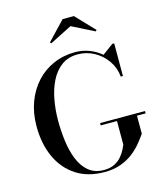

<svg xmlns="http://www.w3.org/2000/svg" viewBox="-140 -1083 1024 1197"><g transform="rotate(-15 372.0 -484.5)"><path d="M414.5 -924 271.5 -851.5 264.5 -859 378.5 -979H451.5L565.5 -859L558.5 -851.5ZM436.5 -292.5H726.5V-277.5H670.5V-161Q653.5 -136.5 629.8 -107.2Q606 -78 572.2 -51.2Q538.5 -24.5 492.5 -7.2Q446.5 10 385.5 10Q278.5 10 203.2 -39Q128 -88 88.2 -174.8Q48.5 -261.5 48.5 -375Q48.5 -460 74.8 -530.5Q101 -601 148.2 -652.5Q195.5 -704 259.8 -732Q324 -760 400.5 -760Q447.5 -760 490.5 -743.5Q533.5 -727 567.5 -698L638 -750H650V-539H636Q631 -596 599 -642.2Q567 -688.5 518 -715.5Q469 -742.5 411.5 -742.5Q350 -742.5 307.2 -711Q264.5 -679.5 238 -626.8Q211.5 -574 199.5 -508.5Q187.5 -443 187.5 -375Q187.5 -307 196.2 -240.8Q205 -174.5 226.8 -121Q248.5 -67.5 287.2 -35.5Q326 -3.5 385.5 -3.5Q426 -3.5 453.8 -17.8Q481.5 -32 499.2 -53Q517 -74 527 -94Q537 -114 541.5 -125V-277.5H436.5Z"/></g></svg>

Font: Bodoni* 16 Medium
Style: Regular
Weight: 500
Version: Version 2.2